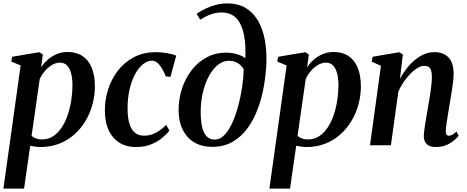

<svg xmlns="http://www.w3.org/2000/svg" viewBox="-20 -851 2738 1125"><path d="M0 254 101 -467.5 46 -490.5 51.5 -518.5 210.5 -545 231 -532 221 -456Q236.5 -481 260 -501.5Q283.5 -522 313 -534.2Q342.5 -546.5 375.5 -546.5Q427.5 -546.5 463.2 -522.8Q499 -499 517.5 -454Q536 -409 536 -345Q536 -292 522.2 -240.5Q508.5 -189 481.8 -143.8Q455 -98.5 416.2 -63.8Q377.5 -29 327.2 -9.2Q277 10.5 217 10.5Q202.5 10.5 187 8.2Q171.5 6 157 3L121 254ZM165 -55Q175.5 -45.5 190.8 -39.8Q206 -34 226 -34Q263 -34 292 -53.2Q321 -72.5 342.2 -105Q363.5 -137.5 377.2 -178.8Q391 -220 397.8 -264.5Q404.5 -309 404.5 -351.5Q404.5 -392.5 396.5 -422Q388.5 -451.5 372.5 -467.8Q356.5 -484 331.5 -484Q306.5 -484 283 -469.5Q259.5 -455 241 -432.8Q222.5 -410.5 212.5 -386.5Z M777.5 10.5Q692 10.5 643.5 -46Q595 -102.5 594.5 -203.5Q594 -264.5 613 -325.2Q632 -386 669.8 -435.8Q707.5 -485.5 763.8 -515.5Q820 -545.5 894 -545.5Q922 -545.5 955.5 -540.2Q989 -535 1012.5 -525L979 -401L952 -403Q940 -432 927.2 -452.5Q914.5 -473 900.8 -484.2Q887 -495.5 871.5 -495.5Q843.5 -495.5 817.5 -474.5Q791.5 -453.5 771 -415.5Q750.5 -377.5 738.8 -325.2Q727 -273 727.5 -210.5Q728 -158.5 739 -124.2Q750 -90 771 -73Q792 -56 822.5 -56Q850.5 -56 874 -64.8Q897.5 -73.5 917.2 -87.8Q937 -102 953.5 -119.5L972.5 -86Q957.5 -65.5 930.2 -43Q903 -20.5 865 -5Q827 10.5 777.5 10.5Z M1223 9.5Q1162 9.5 1118 -17Q1074 -43.5 1050.2 -92Q1026.5 -140.5 1026.5 -205.5Q1026.5 -273 1046.8 -333.5Q1067 -394 1104 -441.2Q1141 -488.5 1192 -515.5Q1243 -542.5 1304 -542.5Q1339 -542.5 1370.2 -533Q1401.5 -523.5 1417.5 -509.5Q1420.5 -582.5 1411.8 -634Q1403 -685.5 1384.8 -717.2Q1366.5 -749 1339.8 -763.5Q1313 -778 1280 -778Q1249 -778 1219.2 -768.2Q1189.5 -758.5 1153.5 -735.5L1132 -770Q1158.5 -788.5 1188.5 -802.2Q1218.5 -816 1249.2 -823.5Q1280 -831 1310.5 -831Q1375.5 -831 1420.2 -803.8Q1465 -776.5 1492.5 -728.5Q1520 -680.5 1531.5 -617.8Q1543 -555 1541 -484.5Q1538.5 -418 1526.5 -348.2Q1514.5 -278.5 1491 -214.8Q1467.5 -151 1430.8 -100.2Q1394 -49.5 1342.5 -20Q1291 9.5 1223 9.5ZM1238.5 -33Q1269 -33 1295 -60Q1321 -87 1341.2 -131.8Q1361.5 -176.5 1376 -231Q1390.5 -285.5 1398.8 -341.5Q1407 -397.5 1408 -445Q1399.5 -460.5 1386.5 -471.8Q1373.5 -483 1357.5 -489Q1341.5 -495 1322.5 -495Q1293.5 -495 1268.2 -479Q1243 -463 1222.5 -434.5Q1202 -406 1187 -368.2Q1172 -330.5 1164 -286.5Q1156 -242.5 1156 -195.5Q1156 -142.5 1164.5 -106.2Q1173 -70 1191.5 -51.5Q1210 -33 1238.5 -33Z M1558.5 254 1659.5 -467.5 1604.5 -490.5 1610 -518.5 1769 -545 1789.5 -532 1779.5 -456Q1795 -481 1818.5 -501.5Q1842 -522 1871.5 -534.2Q1901 -546.5 1934 -546.5Q1986 -546.5 2021.8 -522.8Q2057.5 -499 2076 -454Q2094.5 -409 2094.5 -345Q2094.5 -292 2080.8 -240.5Q2067 -189 2040.2 -143.8Q2013.5 -98.5 1974.8 -63.8Q1936 -29 1885.8 -9.2Q1835.5 10.5 1775.5 10.5Q1761 10.5 1745.5 8.2Q1730 6 1715.5 3L1679.5 254ZM1723.5 -55Q1734 -45.5 1749.2 -39.8Q1764.5 -34 1784.5 -34Q1821.5 -34 1850.5 -53.2Q1879.5 -72.5 1900.8 -105Q1922 -137.5 1935.8 -178.8Q1949.5 -220 1956.2 -264.5Q1963 -309 1963 -351.5Q1963 -392.5 1955 -422Q1947 -451.5 1931 -467.8Q1915 -484 1890 -484Q1865 -484 1841.5 -469.5Q1818 -455 1799.5 -432.8Q1781 -410.5 1771 -386.5Z M2323.5 -389.5Q2340.5 -420.5 2362 -448.5Q2383.5 -476.5 2409.5 -498.5Q2435.5 -520.5 2464.5 -533Q2493.5 -545.5 2525.5 -545.5Q2578.5 -545.5 2608.2 -514.2Q2638 -483 2638 -417Q2638 -396.5 2634.2 -366.8Q2630.5 -337 2625.2 -304.8Q2620 -272.5 2615 -243Q2611 -216.5 2605.8 -187Q2600.5 -157.5 2596.8 -130.8Q2593 -104 2592 -85.5Q2592 -68.5 2596.8 -62Q2601.5 -55.5 2609 -55.5Q2618 -55.5 2629.2 -61.2Q2640.5 -67 2655 -80.5L2667 -55Q2659.5 -45 2641.5 -29.2Q2623.5 -13.5 2596.5 -1.5Q2569.5 10.5 2533 10.5Q2509 10.5 2493.5 2.5Q2478 -5.5 2470.5 -20.5Q2463 -35.5 2463 -55.5Q2463.5 -67.5 2465.8 -86.2Q2468 -105 2471.8 -128Q2475.5 -151 2479.8 -175.2Q2484 -199.5 2487.5 -221.5Q2491.5 -244 2495.5 -268.2Q2499.5 -292.5 2503 -316.2Q2506.5 -340 2508.5 -361.2Q2510.5 -382.5 2510.5 -399.5Q2510.5 -424 2506 -438.2Q2501.5 -452.5 2491.8 -458.8Q2482 -465 2465 -465Q2447 -465 2426 -452.5Q2405 -440 2384.2 -418.5Q2363.5 -397 2345 -370.2Q2326.5 -343.5 2314 -314L2270.5 0H2148L2212 -465.5L2158 -489.5L2163.5 -518.5L2319.5 -545L2340.5 -532Z"/></svg>

Font: Merriweather 72pt SemiBold
Style: Italic
Weight: 600
Italic angle: -7.8°
Version: Version 2.101